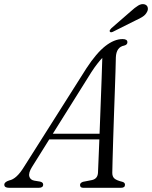

<svg xmlns="http://www.w3.org/2000/svg" viewBox="-56 -894 724 914"><path d="M96 -98.5Q79 -71 83.5 -54.2Q88 -37.5 107.5 -34L135 -29.5Q149.5 -26 149.5 -15.5Q149.5 0 129 0H-13Q-35.5 0 -35.5 -15Q-35.5 -27.5 -12.5 -35Q23 -41.5 58.5 -100L355.5 -569Q403 -641.5 445.5 -674.8Q488 -708 527.5 -708Q550.5 -708 550.5 -693Q550.5 -681 535 -677Q497.5 -670 495.5 -620.5Q495 -597 493.8 -553.8Q492.5 -510.5 490.5 -456Q488.5 -401.5 486.5 -343.2Q484.5 -285 482.8 -231Q481 -177 480 -135Q479 -93 478.5 -71Q478.5 -53 489 -44Q499.5 -35 526.5 -28.5Q539 -25 539 -14.5Q539 0 520 0H340Q325 0 325 -13.5Q325 -23.5 339 -28.5L382.5 -37Q409.5 -43.5 410.5 -73Q411.5 -95.5 413.2 -137Q415 -178.5 417 -230.5H178.5ZM379 -550.5 195.5 -257.5H418Q420.5 -322 423 -390.8Q425.5 -459.5 427.8 -519.8Q430 -580 431 -618.5Q421 -608 407.8 -591.2Q394.5 -574.5 379 -550.5ZM566 -839.5Q586 -858 601.8 -867.5Q617.5 -877 631.5 -873.5Q644 -870 647 -859.2Q650 -848.5 644 -837.5Q637 -823.5 623.5 -814.8Q610 -806 591 -797.5L481 -742.5Q470 -737.5 466.5 -744Q465 -747.5 467.5 -751.5Q470 -755.5 474 -759.5Z"/></svg>

Font: Fraunces 72pt Soft Light
Style: Italic
Weight: 300
Italic angle: -16°
Version: Version 1.000;[b76b70a41]